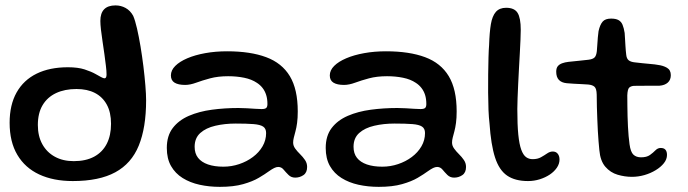

<svg xmlns="http://www.w3.org/2000/svg" viewBox="-20 -660 2609 728"><path d="M256 26.5Q182.5 26.5 128.8 1.5Q75 -23.5 45.8 -72.8Q16.5 -122 16.5 -194.5Q16.5 -262.5 43 -309.5Q69.5 -356.5 119 -380.8Q168.5 -405 237.5 -405Q275.5 -405 300.8 -396.8Q326 -388.5 342 -379.5Q353.5 -373 362.8 -368Q372 -363 376 -363Q384 -363 384 -377.5Q384 -390.5 381.5 -410.8Q379 -431 375.8 -455Q372.5 -479 368.8 -503Q365 -527 362.8 -547.5Q360.5 -568 360.5 -580.5Q360.5 -639.5 418 -639.5Q438.5 -639.5 456.2 -629.8Q474 -620 485 -600Q492.5 -582.5 499.5 -552Q506.5 -521.5 512.8 -484Q519 -446.5 523.8 -408Q528.5 -369.5 531.2 -336Q534 -302.5 534 -279.5Q534 -176 506.2 -108Q478.5 -40 417.2 -6.8Q356 26.5 256 26.5ZM259.5 -49Q305.5 -49 337 -66Q368.5 -83 384.8 -114.8Q401 -146.5 401 -190.5Q401 -234 385 -263.2Q369 -292.5 340 -307.5Q311 -322.5 270 -322.5Q225.5 -322.5 192.5 -307Q159.5 -291.5 141.5 -261.2Q123.5 -231 123.5 -186Q123.5 -144 140.5 -113.2Q157.5 -82.5 188 -65.8Q218.5 -49 259.5 -49Z M813.5 48.5Q773 48.5 736.8 40.5Q700.5 32.5 672.5 15Q644.5 -2.5 628.5 -30.5Q612.5 -58.5 612.5 -99Q612.5 -145 635 -174.5Q657.5 -204 696.2 -220.8Q735 -237.5 783.5 -244Q832 -250.5 884 -250.5Q900 -250.5 916.5 -249.5Q933 -248.5 947.8 -247.5Q962.5 -246.5 972 -246.5Q985 -246.5 989.5 -250.8Q994 -255 994 -265.5Q994 -285 989.2 -300Q984.5 -315 975.5 -326.5Q966.5 -338 954 -346Q934 -359.5 905.8 -365.2Q877.5 -371 845 -371Q806.5 -371 776.8 -363Q747 -355 724 -346.5Q701 -338 682 -338Q656 -338 642 -346.5Q628 -355 628 -374Q628 -393.5 644.5 -410Q661 -426.5 690.2 -439Q719.5 -451.5 758.2 -458.5Q797 -465.5 841 -465.5Q929.5 -465.5 989.2 -443.2Q1049 -421 1079 -371.2Q1109 -321.5 1109 -237.5Q1109 -212.5 1106.5 -194Q1104 -175.5 1100.2 -161.8Q1096.5 -148 1094 -138Q1091.5 -128 1091.5 -119.5Q1091.5 -107.5 1099.2 -96.8Q1107 -86 1117.8 -75.5Q1128.5 -65 1136.5 -53.2Q1144.5 -41.5 1144.5 -27Q1144.5 -5.5 1130.5 4Q1116.5 13.5 1099.5 13.5Q1084 13.5 1073.8 3.2Q1063.5 -7 1055.2 -17Q1047 -27 1035 -27Q1028 -27 1019.8 -23Q1011.5 -19 999.5 -10.5Q984.5 0.5 961.2 14.2Q938 28 902 38.2Q866 48.5 813.5 48.5ZM827 -28Q858 -28 887 -37.8Q916 -47.5 939 -64.8Q962 -82 975.5 -105.2Q989 -128.5 989 -155.5Q989 -172.5 977.8 -180Q966.5 -187.5 941 -189.5Q915.5 -191.5 873.5 -191.5Q832 -191.5 796.5 -183.2Q761 -175 739.5 -155.8Q718 -136.5 718 -103.5Q718 -78 731 -61.5Q744 -45 768.5 -36.5Q793 -28 827 -28Z M1416 48.5Q1375.5 48.5 1339.2 40.5Q1303 32.5 1275 15Q1247 -2.5 1231 -30.5Q1215 -58.5 1215 -99Q1215 -145 1237.5 -174.5Q1260 -204 1298.8 -220.8Q1337.5 -237.5 1386 -244Q1434.5 -250.5 1486.5 -250.5Q1502.5 -250.5 1519 -249.5Q1535.5 -248.5 1550.2 -247.5Q1565 -246.5 1574.5 -246.5Q1587.5 -246.5 1592 -250.8Q1596.5 -255 1596.5 -265.5Q1596.5 -285 1591.8 -300Q1587 -315 1578 -326.5Q1569 -338 1556.5 -346Q1536.5 -359.5 1508.2 -365.2Q1480 -371 1447.5 -371Q1409 -371 1379.2 -363Q1349.5 -355 1326.5 -346.5Q1303.5 -338 1284.5 -338Q1258.5 -338 1244.5 -346.5Q1230.5 -355 1230.5 -374Q1230.5 -393.5 1247 -410Q1263.5 -426.5 1292.8 -439Q1322 -451.5 1360.8 -458.5Q1399.5 -465.5 1443.5 -465.5Q1532 -465.5 1591.8 -443.2Q1651.5 -421 1681.5 -371.2Q1711.5 -321.5 1711.5 -237.5Q1711.5 -212.5 1709 -194Q1706.5 -175.5 1702.8 -161.8Q1699 -148 1696.5 -138Q1694 -128 1694 -119.5Q1694 -107.5 1701.8 -96.8Q1709.5 -86 1720.2 -75.5Q1731 -65 1739 -53.2Q1747 -41.5 1747 -27Q1747 -5.5 1733 4Q1719 13.5 1702 13.5Q1686.5 13.5 1676.2 3.2Q1666 -7 1657.8 -17Q1649.5 -27 1637.5 -27Q1630.5 -27 1622.2 -23Q1614 -19 1602 -10.5Q1587 0.5 1563.8 14.2Q1540.5 28 1504.5 38.2Q1468.5 48.5 1416 48.5ZM1429.5 -28Q1460.5 -28 1489.5 -37.8Q1518.5 -47.5 1541.5 -64.8Q1564.5 -82 1578 -105.2Q1591.5 -128.5 1591.5 -155.5Q1591.5 -172.5 1580.2 -180Q1569 -187.5 1543.5 -189.5Q1518 -191.5 1476 -191.5Q1434.5 -191.5 1399 -183.2Q1363.5 -175 1342 -155.8Q1320.5 -136.5 1320.5 -103.5Q1320.5 -78 1333.5 -61.5Q1346.5 -45 1371 -36.5Q1395.5 -28 1429.5 -28Z M1982 26.5Q1933 26.5 1902.8 5.8Q1872.5 -15 1857 -63Q1841.5 -111 1836 -192.5Q1833.5 -213 1832.2 -243.2Q1831 -273.5 1830.8 -308.8Q1830.5 -344 1831 -378.2Q1831.5 -412.5 1832.2 -441.8Q1833 -471 1834.5 -489Q1836 -537 1841.2 -568.2Q1846.5 -599.5 1860.2 -615Q1874 -630.5 1899 -630.5Q1930.5 -630.5 1942.5 -611.2Q1954.5 -592 1954.5 -547Q1954.5 -532.5 1953.5 -509.5Q1952.5 -486.5 1951 -458.5Q1949.5 -430.5 1947.8 -400.8Q1946 -371 1944.8 -342Q1943.5 -313 1942.5 -288.5Q1941.5 -264 1941.5 -246.5Q1941.5 -187 1945.2 -149.8Q1949 -112.5 1956.5 -92.2Q1964 -72 1974.8 -64.2Q1985.5 -56.5 1999.5 -56.5Q2018.5 -56.5 2031.2 -63.8Q2044 -71 2054.5 -78.2Q2065 -85.5 2076 -85.5Q2088 -85.5 2094.8 -77Q2101.5 -68.5 2101.5 -55Q2101.5 -39 2091.5 -24.2Q2081.5 -9.5 2064.8 1.8Q2048 13 2026.5 19.8Q2005 26.5 1982 26.5Z M2376 10.5Q2349 10.5 2321.8 2.5Q2294.5 -5.5 2275.2 -27.8Q2256 -50 2252.5 -91Q2251 -105.5 2249.5 -124Q2248 -142.5 2246.8 -163.8Q2245.5 -185 2244.8 -207.8Q2244 -230.5 2243.2 -254.2Q2242.5 -278 2242.5 -301.5Q2242 -324 2234.2 -331Q2226.5 -338 2210.5 -339.5Q2201 -340.5 2186.2 -341Q2171.5 -341.5 2156 -342.5Q2140.5 -343.5 2128.5 -344.5Q2109 -346.5 2099 -357.2Q2089 -368 2089 -388Q2089 -401.5 2094.8 -408.8Q2100.5 -416 2111.2 -420Q2122 -424 2135.5 -425.5Q2162 -428 2179.2 -430Q2196.5 -432 2211.5 -433.5Q2227.5 -435.5 2234.2 -442Q2241 -448.5 2243 -466Q2244 -476.5 2244.8 -490.5Q2245.5 -504.5 2246.8 -518.2Q2248 -532 2249.5 -542Q2255 -566.5 2265 -578Q2275 -589.5 2297 -589.5Q2315 -589.5 2325.2 -583.8Q2335.5 -578 2340.5 -566Q2345.5 -554 2348.5 -535Q2349.5 -519.5 2350.2 -507.5Q2351 -495.5 2351.5 -485.8Q2352 -476 2352.8 -468Q2353.5 -460 2354.5 -452Q2356 -437.5 2364 -431.2Q2372 -425 2387.5 -423.5Q2401 -422 2417.2 -420.2Q2433.5 -418.5 2448.8 -417.2Q2464 -416 2474 -414Q2494.5 -411.5 2509 -403Q2523.5 -394.5 2523.5 -375Q2523.5 -357 2512 -346.8Q2500.5 -336.5 2480.5 -335Q2450 -334.5 2424 -334.8Q2398 -335 2383.5 -334.5Q2372 -333.5 2365.8 -327.8Q2359.5 -322 2358.5 -298.5Q2358.5 -279.5 2358.8 -259.5Q2359 -239.5 2359.5 -219.5Q2360 -199.5 2361 -180.2Q2362 -161 2363.5 -144Q2365 -127 2367 -113Q2371 -83.5 2381.8 -73.5Q2392.5 -63.5 2410.5 -63.5Q2432 -63.5 2444.2 -72.2Q2456.5 -81 2465.2 -90Q2474 -99 2485 -99Q2497.5 -99 2503.2 -92.2Q2509 -85.5 2509 -72.5Q2509 -56 2497.2 -41.2Q2485.5 -26.5 2466.2 -14.8Q2447 -3 2423.5 3.8Q2400 10.5 2376 10.5Z"/></svg>

Font: Gluten
Style: Regular
Weight: 400
Designer: Tyler Finck
Foundry: Etcetera Type Company
Version: Version 1.300